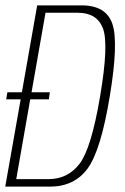

<svg xmlns="http://www.w3.org/2000/svg" viewBox="-20 -695 464 715"><path d="M3 -325 7.5 -351.5H61.5L118.5 -675H284Q375 -675 398.5 -606Q422 -537 389 -337.5Q355.5 -134 306 -67Q256.5 0 165.5 0H-0.5L57 -325ZM40.5 -28H161Q232.5 -28 276.2 -85Q320 -142 353 -337.5Q385.5 -530 363.5 -588.8Q341.5 -647.5 270 -647.5H149.5L97.5 -351.5H165.5L162 -325H92.5Z"/></svg>

Font: Anybody ExtraLight
Style: Italic
Weight: 200
Italic angle: -10°
Designer: Tyler Finck
Foundry: Etcetera Type Company
Version: Version 1.010; ttfautohint (v1.8.3) -l 8 -r 50 -G 200 -x 14 